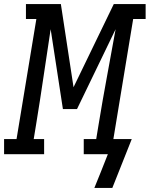

<svg xmlns="http://www.w3.org/2000/svg" viewBox="-62 -755 733 940"><path d="M488 165H400L432 86L466 0H348V-74H409L421 -147Q440 -263 461.5 -379Q483 -495 504 -612L315 -221H246L186 -612Q168 -495 151 -379Q134 -263 115 -147L103 -74H154V0H-42V-74H19L116 -662H65V-735H236L298 -328L495 -735H651V-662H590L493 -74H583Z"/></svg>

Font: Iosevka Slab Extended
Style: Italic
Weight: 400
Width: 7
Italic angle: -9°
Monospace: yes
Designer: Belleve Invis
Foundry: Belleve Invis
Version: Version 11.1.0; ttfautohint (v1.8.3)